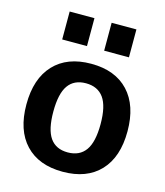

<svg xmlns="http://www.w3.org/2000/svg" viewBox="-113 -833 798 928"><g transform="rotate(15 286.5 -368.5)"><path d="M100.6 -459.5Q167 -530.3 287.1 -530.3Q407.2 -530.3 473.6 -459.5Q540 -388.7 540 -259.8Q540 -130.9 473.6 -60.5Q407.2 9.8 287.1 9.8Q167 9.8 100.6 -60.5Q34.2 -130.9 34.2 -259.8Q34.2 -388.7 100.6 -459.5ZM330.1 -607.4V-747.1H454.1V-607.4ZM120.1 -607.4V-747.1H244.1V-607.4ZM198.2 -128.4Q227.5 -86.9 286.6 -86.9Q345.7 -86.9 375.5 -128.4Q405.3 -169.9 405.3 -259.8Q405.3 -349.6 375.5 -391.1Q345.7 -432.6 286.6 -432.6Q227.5 -432.6 198.2 -391.1Q168.9 -349.6 168.9 -259.8Q168.9 -169.9 198.2 -128.4Z"/></g></svg>

Font: Mgen+ 1c bold
Style: Bold
Weight: 700
Designer: [Source Han Sans]
Ryoko NISHIZUKA  (kana & ideographs); Paul D. Hunt (Latin, Greek & Cyrillic); Wenlong ZHANG  (bopomofo
Version: Version 1.059.20150602